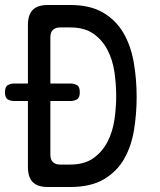

<svg xmlns="http://www.w3.org/2000/svg" viewBox="-20 -750 640 770"><path d="M172 0Q131 0 111.5 -19.5Q92 -39 92 -80V-345H35Q24 -345 12 -351Q0 -357 0 -380Q0 -403 12 -409Q24 -415 35 -415H92V-650Q92 -691 111.5 -710.5Q131 -730 172 -730H261Q341 -730 392.5 -700Q444 -670 474 -619.5Q504 -569 516 -502Q528 -435 528 -361Q528 -294 517.5 -229Q507 -164 478 -113Q449 -62 396.5 -31Q344 0 261 0ZM182 -130Q182 -110 192 -100Q202 -90 222 -90H261Q319 -90 355 -116Q391 -142 411.5 -182Q432 -222 439 -270.5Q446 -319 446 -365Q446 -412 439 -460.5Q432 -509 411.5 -549Q391 -589 355 -614.5Q319 -640 261 -640H222Q202 -640 192 -630Q182 -620 182 -600V-415H265Q276 -415 288 -409Q300 -403 300 -380Q300 -357 288 -351Q276 -345 265 -345H182Z"/></svg>

Font: Maple Mono NF
Style: Regular
Weight: 400
Monospace: yes
Designer: subframe7536
Version: Version 7.000